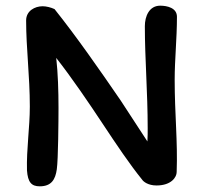

<svg xmlns="http://www.w3.org/2000/svg" viewBox="-20 -654 715 676"><path d="M490 -562C490 -446 500 -330 500 -201C500 -190 500 -172 499 -156L405 -300C331 -408 248 -527 172 -622C159 -628 143 -632 130 -632C103 -632 72 -616 72 -582C72 -483 85 -387 85 -279C85 -205 73 -130 75 -54C78 -12 91 2 120 2C161 2 175 -22 180 -58C185 -93 186 -233 186 -274C186 -335 184 -396 178 -450C233 -380 292 -293 343 -216C390 -145 437 -75 480 -22C485 -14 502 -1 531 -1C584 -1 602 -31 602 -48C606 -155 595 -253 595 -373C595 -445 603 -517 603 -595C603 -626 569 -634 544 -634C505 -634 490 -596 490 -562Z"/></svg>

Font: Itim
Style: Regular
Weight: 400
Designer: CadsonDemak Team
Foundry: Pablo Impallari
Version: Version 1.002;PS 001.002;hotconv 1.0.88;makeotf.lib2.5.64775